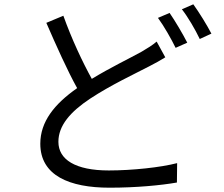

<svg xmlns="http://www.w3.org/2000/svg" viewBox="-20 -835 1040 891"><path d="M707 -642C687 -625 666 -612 637 -595C583 -565 493 -522 406 -469C363 -547 313 -653 274 -762L195 -729C241 -623 293 -507 338 -426C232 -352 167 -270 167 -168C167 -20 303 36 488 36C612 36 727 25 801 12L802 -78C725 -58 593 -44 485 -44C329 -44 251 -95 251 -177C251 -252 306 -316 398 -377C495 -441 605 -492 672 -527C701 -542 725 -555 747 -569ZM713 -752C741 -714 775 -654 795 -613L849 -637C828 -678 792 -739 767 -775ZM824 -792C853 -755 886 -698 907 -654L961 -679C942 -716 904 -778 877 -815Z"/></svg>

Font: Noto Sans CJK TC Regular
Style: Regular
Weight: 400
Designer: Ryoko NISHIZUKA (kana & ideographs); Paul D. Hunt (Latin, Greek & Cyrillic); Wenlong ZHANG (bopomofo); Sandoll Communica
Foundry: Adobe Systems Incorporated
Version: Version 1.001;PS 1.001;hotconv 1.0.78;makeotf.lib2.5.61930